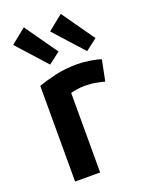

<svg xmlns="http://www.w3.org/2000/svg" viewBox="-149 -865 709 937"><g transform="rotate(-20 205.5 -396.5)"><path d="M74 0V-497Q110 -510 162.5 -522.5Q215 -535 281 -535Q306 -535 343 -529.5Q380 -524 401 -516L379 -408Q361 -413 334.5 -418Q308 -423 275 -423Q255 -423 234 -419.5Q213 -416 204 -413V0ZM347 -578 210 -730 288 -793 407 -624ZM155 -578 18 -730 96 -793 215 -624Z"/></g></svg>

Font: Ubuntu Sans
Style: Bold
Weight: 700
Designer: Dalton Maag Ltd
Foundry: Dalton Maag Ltd
Version: Version 1.006; ttfautohint (v1.8.4.7-5d5b)